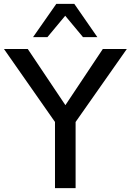

<svg xmlns="http://www.w3.org/2000/svg" viewBox="-40 -972 675 992"><path d="M103.5 -718.8 297.9 -428.7 491.2 -718.8H615.2L350.6 -341.8V0H244.1V-341.8L-19.5 -718.8ZM130.9 -780.3 251 -952.1H343.8L462.9 -780.3H388.7L296.9 -890.6L205.1 -780.3Z"/></svg>

Font: Min Sans Medium
Style: Regular
Weight: 500
Designer: Jinseong-Kim, NotoSansCJK, Nunito
Foundry: Jinseong-Kim
Version: Version 1.400;Glyphs 3.1.2 (3151)